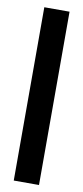

<svg xmlns="http://www.w3.org/2000/svg" viewBox="-84 -747 338 779"><g transform="rotate(10 85.0 -357.0)"><path d="M137 -714V0H33V-714Z"/></g></svg>

Font: Non Bureau
Style: Regular
Weight: 400
Designer: Jona Saucedo
Foundry: Non Foundry
Version: Version 1.000; ttfautohint (v1.8.4)